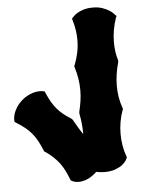

<svg xmlns="http://www.w3.org/2000/svg" viewBox="-70 -744 608 822"><g transform="rotate(-5 234.0 -333.0)"><path d="M458 -657.2 455.1 -650.9Q445.8 -624 441.4 -597.9Q437 -571.8 437 -546.9Q437 -526.4 439.5 -507.1Q441.9 -487.8 448.2 -467.8V-460.9Q433.1 -407.7 433.1 -358.9Q433.1 -334 437 -310.3Q440.9 -286.6 449.2 -263.2L451.2 -258.8L449.2 -254.9Q431.2 -205.1 431.2 -152.8Q431.2 -127.9 435.1 -103.5Q439 -79.1 448.2 -54.2L449.2 -48.8L446.8 -44.9Q446.8 -43.9 442.1 -36.4Q437.5 -28.8 426.3 -19.8Q415 -10.7 396 -3.4Q377 3.9 348.1 3.9Q338.4 3.9 329.6 2.7Q320.8 1.5 313 0Q312 1 311 1.7Q310.1 2.4 309.1 3.9Q287.6 22.5 269.3 29.3Q251 36.1 235.8 36.1Q222.2 36.1 214.1 33Q206.1 29.8 205.1 28.8L201.2 26.9L199.2 22Q191.9 2.4 183.3 -14.9Q174.8 -32.2 163.6 -47.6Q152.3 -63 137.2 -77.1Q122.1 -91.3 102.1 -105L98.1 -106.9L97.2 -110.8Q87.4 -134.8 77.6 -152.8Q67.9 -170.9 55.4 -185.8Q43 -200.7 26.9 -213.6Q10.7 -226.6 -11.2 -240.2L-16.1 -243.2L-17.1 -250Q-17.1 -251.5 -16.8 -259Q-16.6 -266.6 -12.9 -278.3Q-9.3 -290 -0.7 -304.2Q7.8 -318.4 23.9 -333Q35.2 -343.3 46.6 -349.4Q58.1 -355.5 68.4 -359.1Q78.6 -362.8 87.6 -364Q96.7 -365.2 103 -365.2Q108.9 -365.2 112.5 -364.5Q116.2 -363.8 117.2 -363.8L124 -361.8L126 -356Q136.2 -332.5 146.2 -315.4Q156.2 -298.3 168 -284.7Q179.7 -271 194.6 -259Q209.5 -247.1 229 -234.9L232.9 -230Q244.1 -210.4 253.2 -195.1Q262.2 -179.7 272 -166V-168.9Q272 -210 263.2 -254.9V-261.2Q269 -285.2 272.5 -308.3Q275.9 -331.5 275.9 -355Q275.9 -380.9 271.7 -405.8Q267.6 -430.7 259.8 -455.1L258.8 -460L261.2 -463.9Q271.5 -490.2 276.9 -516.8Q282.2 -543.5 282.2 -569.8Q282.2 -612.3 269 -655.8L267.1 -662.1L271 -667Q271.5 -667.5 276.9 -673.1Q282.2 -678.7 293 -685.3Q303.7 -691.9 320.3 -697Q336.9 -702.1 359.9 -702.1Q383.3 -702.1 400.6 -696Q418 -689.9 429.4 -682.6Q440.9 -675.3 446.8 -668.9Q452.6 -662.6 453.1 -662.1Z"/></g></svg>

Font: Hanalei Fill
Style: Regular
Weight: 400
Version: Version 1.000